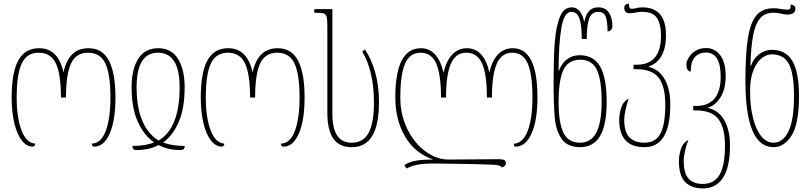

<svg xmlns="http://www.w3.org/2000/svg" viewBox="-20 -811 4525 1071"><path d="M45 -267Q45 -406 82 -474Q119 -542 198 -542Q305 -542 334 -407Q349 -475 383.5 -508.5Q418 -542 474 -542Q551 -542 587.5 -473Q624 -404 624 -267Q624 -139 592 -66Q560 7 506 7Q498 7 495 1.5Q492 -4 492 -10Q544 -11 570 -81Q596 -151 596 -267Q596 -396 568 -456.5Q540 -517 471 -517Q404 -517 376 -456.5Q348 -396 348 -267H320Q320 -396 292 -456.5Q264 -517 196 -517Q129 -517 101 -456.5Q73 -396 73 -267Q73 -155 100 -84Q127 -13 176 -10V-8Q176 -2 172 2.5Q168 7 162 7Q129 7 102 -27Q75 -61 60 -123.5Q45 -186 45 -267Z M718 3Q795 3 839 -17Q782 -57 748 -133.5Q714 -210 714 -324Q714 -424 751 -483Q788 -542 863 -542Q937 -542 973.5 -482Q1010 -422 1010 -324Q1010 -208 977.5 -132Q945 -56 890 -16Q940 3 1011 3Q1009 15 1004.5 20.5Q1000 26 987 26Q916 26 865 -2Q813 26 740 26Q729 26 724 20.5Q719 15 718 3ZM982 -324Q982 -517 861 -517Q742 -517 742 -324Q742 -213 773.5 -138Q805 -63 865 -27Q982 -97 982 -324Z M1100 -267Q1100 -406 1137 -474Q1174 -542 1253 -542Q1360 -542 1389 -407Q1404 -475 1438.5 -508.5Q1473 -542 1529 -542Q1606 -542 1642.5 -473Q1679 -404 1679 -267Q1679 -139 1647 -66Q1615 7 1561 7Q1553 7 1550 1.5Q1547 -4 1547 -10Q1599 -11 1625 -81Q1651 -151 1651 -267Q1651 -396 1623 -456.5Q1595 -517 1526 -517Q1459 -517 1431 -456.5Q1403 -396 1403 -267H1375Q1375 -396 1347 -456.5Q1319 -517 1251 -517Q1184 -517 1156 -456.5Q1128 -396 1128 -267Q1128 -155 1155 -84Q1182 -13 1231 -10V-8Q1231 -2 1227 2.5Q1223 7 1217 7Q1184 7 1157 -27Q1130 -61 1115 -123.5Q1100 -186 1100 -267Z M1806 -183V-665Q1806 -704 1801.5 -718.5Q1797 -733 1783.5 -736.5Q1770 -740 1733 -740V-760H1834V-179Q1834 -94 1861 -54.5Q1888 -15 1942 -15Q2007 -15 2036.5 -70.5Q2066 -126 2066 -240Q2066 -325 2049.5 -397.5Q2033 -470 2001 -522L2015 -536Q2050 -485 2072 -410Q2094 -335 2094 -241Q2094 -114 2056 -52Q2018 10 1942 10Q1873 10 1839.5 -37.5Q1806 -85 1806 -183Z M2681 106Q2659 106 2605 104Q2452 101 2405 101Q2342 101 2307.5 108Q2273 115 2248 129L2235 110Q2263 92 2299 85.5Q2335 79 2397 79Q2294 44 2239.5 -49.5Q2185 -143 2185 -267Q2185 -542 2328 -542Q2375 -542 2407 -507Q2439 -472 2454 -405Q2469 -471 2502.5 -506.5Q2536 -542 2584 -542Q2679 -542 2710 -407Q2725 -474 2758.5 -508Q2792 -542 2840 -542Q2978 -542 2978 -267Q2978 -139 2945 -66Q2912 7 2855 7Q2850 7 2848 1.5Q2846 -4 2846 -9Q2898 -13 2924 -82Q2950 -151 2950 -267Q2950 -395 2924 -456Q2898 -517 2837 -517Q2778 -517 2751 -455.5Q2724 -394 2724 -267H2696Q2696 -395 2669.5 -456Q2643 -517 2581 -517Q2522 -517 2495 -455.5Q2468 -394 2468 -267H2440Q2440 -395 2413.5 -456Q2387 -517 2326 -517Q2266 -517 2239.5 -456Q2213 -395 2213 -267Q2213 -170 2252.5 -90.5Q2292 -11 2354 34Q2416 79 2480 79L2638 78Q2680 77 2762 77Q2783 77 2792.5 82Q2802 87 2802 102Q2802 108 2795 114.5Q2788 121 2778 123Q2776 115 2757.5 111Q2739 107 2681 106Z M3068 -349Q3068 -477 3073 -553.5Q3078 -630 3090 -675Q3104 -731 3123 -750.5Q3142 -770 3171 -770Q3195 -770 3213 -749Q3231 -728 3239 -688Q3247 -730 3266 -750Q3285 -770 3317 -770Q3357 -770 3376.5 -740.5Q3396 -711 3396 -665Q3396 -652 3388 -644Q3380 -636 3369 -636Q3369 -689 3359 -717Q3349 -745 3317 -745Q3281 -745 3267 -709Q3253 -673 3253 -594H3225Q3225 -673 3211.5 -709Q3198 -745 3167 -745Q3126 -745 3111 -653.5Q3096 -562 3096 -417H3098Q3113 -457 3142.5 -480Q3172 -503 3214 -503Q3292 -503 3328 -439.5Q3364 -376 3364 -245Q3364 -112 3326.5 -51Q3289 10 3216 10Q3146 10 3114 -35Q3082 -80 3075 -150Q3068 -220 3068 -349ZM3336 -245Q3336 -366 3309 -422Q3282 -478 3217 -478Q3150 -478 3123 -421.5Q3096 -365 3096 -241Q3096 -126 3123 -70.5Q3150 -15 3215 -15Q3277 -15 3306.5 -71.5Q3336 -128 3336 -245Z M3434 -143Q3434 -175 3445.5 -210.5Q3457 -246 3487 -260Q3477 -233 3469.5 -199.5Q3462 -166 3462 -144Q3462 -74 3491.5 -44.5Q3521 -15 3574 -15Q3637 -15 3664 -66Q3691 -117 3691 -229Q3691 -328 3654.5 -376.5Q3618 -425 3530 -425H3514V-450H3531Q3667 -450 3667 -611Q3667 -678 3644 -711.5Q3621 -745 3562 -745Q3541 -745 3526 -741Q3502 -737 3494 -737Q3476 -737 3469 -745.5Q3462 -754 3462 -769Q3462 -778 3469 -784Q3476 -790 3488 -791Q3488 -775 3491.5 -768.5Q3495 -762 3503 -762Q3511 -762 3516.5 -763Q3522 -764 3526 -765Q3543 -770 3562 -770Q3695 -770 3695 -615Q3695 -542 3669 -498Q3643 -454 3599 -441V-438Q3658 -423 3688.5 -367.5Q3719 -312 3719 -229Q3719 10 3575 10Q3434 10 3434 -143Z M3767 87Q3767 55 3778.5 19.5Q3790 -16 3820 -30Q3809 -4 3801.5 29.5Q3794 63 3794 86Q3794 157 3821.5 186Q3849 215 3900 215Q3964 215 3994 163.5Q4024 112 4024 1Q4024 -98 3987.5 -146.5Q3951 -195 3863 -195H3847V-220H3864Q3930 -220 3965 -260.5Q4000 -301 4000 -383Q4000 -518 3918 -518Q3879 -518 3856 -492.5Q3833 -467 3833 -412Q3823 -412 3816 -421.5Q3809 -431 3809 -451Q3809 -470 3823 -492Q3837 -514 3861.5 -528.5Q3886 -543 3918 -543Q3968 -543 3998 -502.5Q4028 -462 4028 -387Q4028 -315 3999.5 -269Q3971 -223 3930 -211V-209Q3991 -194 4021.5 -138.5Q4052 -83 4052 1Q4052 121 4013 180.5Q3974 240 3901 240Q3837 240 3802 204.5Q3767 169 3767 87Z M4138 -361Q4138 -515 4152.5 -601.5Q4167 -688 4200.5 -726.5Q4234 -765 4294 -765Q4315 -765 4328 -762Q4361 -757 4371 -757Q4384 -757 4387.5 -763Q4391 -769 4391 -786Q4403 -785 4410 -778.5Q4417 -772 4417 -763Q4417 -730 4373 -730Q4360 -730 4346.5 -733Q4333 -736 4326 -737Q4311 -740 4294 -740Q4245 -740 4218.5 -707Q4192 -674 4180.5 -611.5Q4169 -549 4166 -446H4170Q4182 -483 4214 -508Q4246 -533 4285 -533Q4364 -533 4400.5 -470Q4437 -407 4437 -274Q4437 -120 4395.5 -55Q4354 10 4295 10Q4138 10 4138 -361ZM4409 -275Q4409 -400 4380.5 -454Q4352 -508 4285 -508Q4257 -508 4229.5 -487Q4202 -466 4183 -420Q4164 -374 4164 -303Q4164 -218 4180.5 -152.5Q4197 -87 4226.5 -51Q4256 -15 4295 -15Q4348 -15 4378.5 -79Q4409 -143 4409 -275Z"/></svg>

Font: Noto Serif Georgian Thin Cond
Style: Regular
Weight: 250
Width: 3
Designer: Monotype Design team
Foundry: Monotype Imaging Inc.
Version: Version 1.000